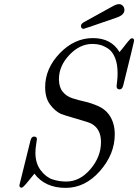

<svg xmlns="http://www.w3.org/2000/svg" viewBox="-20 -890 671 932"><path d="M74.2 8.8Q74.2 8.8 127.9 -208Q132.8 -227.1 145 -227.1Q159.2 -227.1 159.2 -214.8Q159.2 -210.9 155.5 -189Q151.9 -167 151.9 -148.9Q151.9 -97.2 177.5 -63.5Q203.1 -29.8 234.6 -19.3Q266.1 -8.8 301.8 -8.8Q367.7 -8.8 418.9 -68.8Q470.2 -128.9 470.2 -200.2Q470.2 -265.1 422.9 -290Q413.1 -295.9 351.6 -313.5Q290 -331.1 275.9 -336.9Q246.1 -351.1 222.7 -383.1Q199.2 -415 199.2 -466.8Q199.2 -557.6 270 -631.3Q340.8 -705.1 431.2 -705.1Q520 -705.1 560.1 -637.2Q566.9 -645 575 -655Q583 -665 587.4 -670.9Q591.8 -676.8 596.9 -682.9Q602.1 -689 605 -692.4Q607.9 -695.8 610.8 -699Q613.8 -702.1 616.5 -703.1Q619.1 -704.1 621.1 -704.1Q630.9 -704.1 630.9 -691.9Q630.9 -688 578.1 -475.1Q573.2 -456.1 561 -456.1Q545.9 -456.1 545.9 -471.2Q545.9 -473.1 548.3 -493.2Q550.8 -513.2 550.8 -535.2Q550.8 -579.1 538.3 -609.6Q525.9 -640.1 505.4 -653.6Q484.9 -667 467 -671.9Q449.2 -676.8 429.2 -676.8Q367.2 -676.8 316.7 -623.3Q266.1 -569.8 266.1 -505.9Q266.1 -467.8 283.9 -445.3Q301.8 -422.9 330.8 -413.3Q359.9 -403.8 390.9 -397Q421.9 -390.1 454.3 -376Q486.8 -361.8 504.9 -338.9Q537.1 -298.8 537.1 -237.8Q537.1 -141.6 465.1 -59.8Q393.1 22 298.8 22Q198.7 22 147 -46.9Q98.1 15.1 89.8 19Q86.9 21 84 21Q74.2 21 74.2 8.8ZM373 -765.1Q373 -773.9 387.5 -782.5Q401.9 -791 527.8 -859.9Q544.9 -869.6 556.9 -869.9Q568.8 -870.1 576.4 -861.6Q584 -853 584 -841.8Q584 -817.9 547.9 -805.2Q388.7 -750 386.2 -750Q373 -750 373 -765.1Z"/></svg>

Font: CMU Classical Serif
Style: Italic
Weight: 500
Italic angle: -14.04°
Version: Version 0.7.0